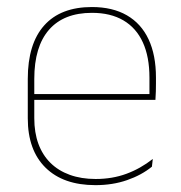

<svg xmlns="http://www.w3.org/2000/svg" viewBox="-20 -517 515 546"><path d="M251.5 9.5Q160 9.5 109.5 -40.2Q59 -90 59 -180.5V-292.5Q59 -392.5 105.8 -444.8Q152.5 -497 241.5 -497Q300 -497 340.8 -473.5Q381.5 -450 402.5 -405.2Q423.5 -360.5 423.5 -296.5V-279.5Q423.5 -268.5 423.2 -257.5Q423 -246.5 422 -233H405Q405 -250.5 405 -266.5Q405 -282.5 405 -296Q405 -355.5 386.2 -396.5Q367.5 -437.5 331 -459Q294.5 -480.5 241.5 -480.5Q161.5 -480.5 119.5 -432.5Q77.5 -384.5 77.5 -292.5V-243.5V-239.5V-181Q77.5 -140 89.2 -108Q101 -76 123.5 -53.8Q146 -31.5 178.5 -19.8Q211 -8 252 -8Q299.5 -8 339.5 -22.8Q379.5 -37.5 414.5 -65L412 -43Q382.5 -19 341.5 -4.8Q300.5 9.5 251.5 9.5ZM67.5 -233V-249.5H415.5V-233Z"/></svg>

Font: Anek Bangla Thin
Style: Regular
Weight: 250
Designer: Sulekha Rajkumar (Bangla), Yesha Goshar (Latin)
Foundry: Ek Type
Version: Version 1.003